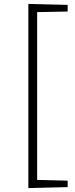

<svg xmlns="http://www.w3.org/2000/svg" viewBox="-20 -864 383 982"><path d="M326 93 125 98V-844L326 -839V-805L170 -802V56L326 60Z"/></svg>

Font: Bitter Pro Light
Style: Regular
Weight: 300
Designer: Sol Matas, and Bitter project Authors
Foundry: Sol Matas
Version: Version 1.010